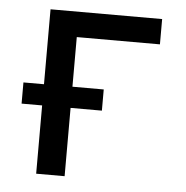

<svg xmlns="http://www.w3.org/2000/svg" viewBox="-43 -562 587 605"><g transform="rotate(5 250.0 -260.0)"><path d="M93 0V-216H28V-283H93V-520H446V-440H183V-283H282V-216H183V0Z"/></g></svg>

Font: Iosevka SS18 Medium
Style: Regular
Weight: 500
Monospace: yes
Designer: Belleve Invis
Foundry: Belleve Invis
Version: Version 25.1.1; ttfautohint (v1.8.4)